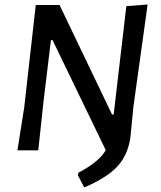

<svg xmlns="http://www.w3.org/2000/svg" viewBox="-20 -664 710 848"><path d="M632 -644 569 -191 556 -58Q545 20 499.5 70Q454 120 352 164L324 110L326 99Q420 49 447 -1L212 -487H205L172 -214L149 0H57L87 -190L138 -642H243L475 -158H482L538 -637Z"/></svg>

Font: Alegreya Sans SC Medium
Style: Italic
Weight: 500
Italic angle: -7°
Designer: Juan Pablo del Peral
Foundry: Huerta Tipografica
Version: Version 2.007